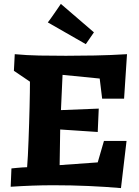

<svg xmlns="http://www.w3.org/2000/svg" viewBox="-20 -962 716 992"><path d="M303.2 -575.2 294.9 -393.1 490.2 -400.9 484.9 -279.8 291 -293 288.1 -108.9 484.9 -123 517.1 -233.9H633.8L605 9.8Q524.4 2.9 437.3 -1Q350.1 -4.9 256.8 -4.9Q199.7 -4.9 146.7 -2.9Q93.8 -1 35.2 2.9L39.1 -91.8L68.4 -94.7Q81.1 -95.7 95 -96.9Q108.9 -98.1 120.1 -98.1Q122.1 -121.6 124 -157.5Q126 -193.4 127.4 -235.4Q128.9 -277.3 130.4 -322Q131.8 -366.7 132.8 -408Q133.8 -449.2 134.3 -483.9Q134.8 -518.6 134.8 -540L51.8 -596.2L56.2 -682.1Q117.2 -676.3 183.3 -675Q249.5 -673.8 320.8 -673.8Q387.2 -673.8 468.8 -675.3Q550.3 -676.8 636.2 -682.1L621.1 -452.1H507.8L495.1 -556.2ZM423.3 -733.9 227.1 -846.2Q232.9 -853.5 242.4 -866.7Q252 -879.9 261.7 -894.3Q271.5 -908.7 280.5 -921.6Q289.6 -934.6 294.4 -941.9L465.3 -794.9Z"/></svg>

Font: Simonetta
Style: Black Italic
Weight: 900
Italic angle: -2°
Designer: Gayaneh Bagdasaryan
Foundry: Brownfox
Version: Version 1.002